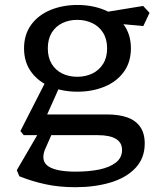

<svg xmlns="http://www.w3.org/2000/svg" viewBox="-20 -550 660 781"><path d="M58.7 167 48.3 142.3 141 -16.7H196L161.7 61Q145.5 107.2 178.4 127.7Q211.3 148.2 288.3 148.2Q341.8 148.2 384 139.5Q426.2 130.8 451.3 111.2Q476.5 91.5 476.5 60.2Q476.5 29.8 451.4 14.8Q426.3 -0.2 378 -0.2H76.5L63 -17L169 -224.7L225.3 -204L156.3 -49.7L141.5 -84.5H414.2Q463.3 -84.5 497.3 -72.6Q531.3 -60.7 550 -34.4Q568.7 -8.2 568.7 33.8Q568.7 93.8 530.6 133.8Q492.5 173.7 428.7 192.6Q364.8 211.5 287 211.5Q219.7 211.5 164.2 199.3Q108.7 187.2 58.7 167ZM77.8 -353.3Q77.8 -410 107.2 -449.8Q136.5 -489.5 186 -509.7Q235.5 -529.8 295.2 -529.8Q354.8 -529.8 404.3 -509.7Q453.8 -489.5 483.2 -449.8Q512.5 -410 512.5 -353.3Q512.5 -296.8 483.2 -257Q453.8 -217.2 404.3 -197.1Q354.8 -177 295.2 -177Q235.5 -177 186 -197.1Q136.5 -217.2 107.2 -257Q77.8 -296.8 77.8 -353.3ZM415.7 -353.3Q415.7 -390.5 399.4 -416.6Q383.2 -442.7 355.5 -455.9Q327.8 -469.2 294.2 -469.2Q260.5 -469.2 233.2 -455.9Q206 -442.7 190.2 -416.6Q174.5 -390.5 174.5 -353.3Q174.5 -316.3 190.2 -290.2Q206 -264.2 233.2 -250.9Q260.5 -237.7 294.2 -237.7Q327.8 -237.7 355.5 -250.9Q383.2 -264.2 399.4 -290.2Q415.7 -316.3 415.7 -353.3ZM425.3 -456.8 387.3 -497.3 562.3 -525.8 588.3 -497.8 563 -444Z"/></svg>

Font: Monaspace Xenon Var
Style: Regular
Weight: 400
Designer: Riley Cran and the Lettermatic Team
Version: Version 1.000 (Monaspace Xenon Var)